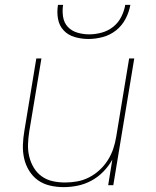

<svg xmlns="http://www.w3.org/2000/svg" viewBox="-20 -760 640 788"><path d="M241 8Q212 8 184.5 1.5Q157 -5 135.5 -20.5Q114 -36 99.5 -59.5Q85 -83 79 -110Q73 -137 74 -165.5Q75 -194 80 -223L129 -520H150L100 -220Q96 -194 95 -168Q94 -142 100 -117.5Q106 -93 118.5 -72Q131 -51 151 -36.5Q171 -22 196 -16.5Q221 -11 247 -11Q272 -11 297 -15.5Q322 -20 345.5 -32Q369 -44 389 -62.5Q409 -81 423 -103.5Q437 -126 445 -150Q453 -174 457 -199L510 -520H531L445 0H424L441 -105Q426 -78 404 -55.5Q382 -33 355 -18.5Q328 -4 299 2Q270 8 241 8ZM343 -600Q314 -600 286.5 -608Q259 -616 241 -635.5Q223 -655 218 -683Q213 -711 218 -740H239Q235 -715 239 -690.5Q243 -666 258.5 -649.5Q274 -633 297.5 -626Q321 -619 346 -619Q371 -619 397 -626Q423 -633 444 -649.5Q465 -666 477.5 -690.5Q490 -715 494 -740H515Q510 -711 495.5 -683Q481 -655 456.5 -635.5Q432 -616 402 -608Q372 -600 343 -600Z"/></svg>

Font: Iosevka SS04 Thin Extended
Style: Italic
Weight: 100
Width: 7
Italic angle: -9°
Monospace: yes
Designer: Belleve Invis
Foundry: Belleve Invis
Version: Version 19.0.0; ttfautohint (v1.8.4)